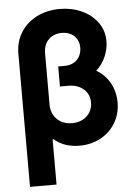

<svg xmlns="http://www.w3.org/2000/svg" viewBox="-60 -762 707 1007"><g transform="rotate(-5 293.0 -259.0)"><path d="M522.5 -527.3Q522.5 -485.8 505.1 -446Q487.8 -406.2 455.6 -377.4Q502.4 -350.1 527.6 -304Q552.7 -257.8 552.7 -202.1Q552.7 -142.1 523.9 -94.2Q495.1 -46.4 445.3 -19.8Q395.5 6.8 335 6.8Q253.4 6.8 201.2 -39.1L196.3 -37.1V199.2H56.6V-501Q56.6 -565.4 87.9 -614.5Q119.1 -663.6 173.1 -690.2Q227.1 -716.8 293 -716.8Q355 -716.8 407.5 -693.1Q460 -669.4 491.2 -626.5Q522.5 -583.5 522.5 -527.3ZM305.7 -114.3Q337.9 -114.3 362.5 -127.4Q387.2 -140.6 400.6 -163.3Q414.1 -186 414.1 -213.9Q414.1 -243.2 399.7 -265.4Q385.3 -287.6 360.4 -299.6Q335.4 -311.5 305.7 -311.5H258.8V-417H291Q323.2 -417 343.8 -430.2Q364.3 -443.4 373.5 -463.4Q382.8 -483.4 382.8 -504.9Q382.8 -529.8 371.8 -549.3Q360.8 -568.8 340.3 -579.8Q319.8 -590.8 293 -590.8Q265.1 -590.8 243.2 -579.1Q221.2 -567.4 208.7 -545.2Q196.3 -522.9 196.3 -492.2V-220.7Q196.3 -191.4 209.5 -167Q222.7 -142.6 247.6 -128.4Q272.5 -114.3 305.7 -114.3Z"/></g></svg>

Font: Pretendard JP
Style: Bold
Weight: 700
Designer: Base glyphs from Inter by Rasmus Andersson; Hangeul glyphs from Noto Sans CJK(Source Han Sans) by Jang Soo-young and Kan
Foundry: Kil Hyung-jin
Version: Version 1.309